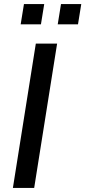

<svg xmlns="http://www.w3.org/2000/svg" viewBox="-20 -918 417 938"><path d="M43 0 155 -705H259L147 0ZM262 -799 278 -898H377L361 -799ZM81 -799 97 -898H196L180 -799Z"/></svg>

Font: Mulish ExtraLight SemiBold
Style: Italic
Weight: 600
Italic angle: -9°
Version: Version 3.603